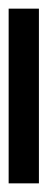

<svg xmlns="http://www.w3.org/2000/svg" viewBox="145 -97 110 444"><g transform="rotate(-90 200.0 125.0)"><path d="M-2 160V90H402V160Z"/></g></svg>

Font: Noto Sans Telugu SemiCondensed ExtraBold
Style: Regular
Weight: 800
Width: 4
Designer: Jelle Bosma - Monotype Design Team
Foundry: Monotype Imaging Inc.
Version: Version 2.005; ttfautohint (v1.8.4.7-5d5b)